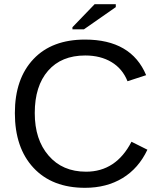

<svg xmlns="http://www.w3.org/2000/svg" viewBox="-20 -887 762 917"><path d="M387 -622Q273 -622 209.5 -549Q146 -476 146 -347Q146 -220 212 -144Q278 -67 391 -67Q534 -67 608 -210L684 -172Q642 -83 565.5 -36.5Q489 10 386 10Q229 10 140 -85.5Q51 -181 51 -347Q51 -511 140 -605Q228 -698 386 -698Q607 -698 678 -528L589 -499Q565 -559 512.5 -590.5Q460 -622 387 -622ZM381 -747H326V-757L432 -867H533V-853Z"/></svg>

Font: Libra Sans
Style: Regular
Weight: 400
Foundry: Context Ltd
Version: Version 1.002